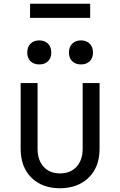

<svg xmlns="http://www.w3.org/2000/svg" viewBox="-20 -992 640 1022"><path d="M299 10Q204 10 147 -46.5Q90 -103 90 -200V-550H180V-200Q180 -140 212 -104.5Q244 -69 299 -69Q355 -69 387.5 -104.5Q420 -140 420 -200V-550H510V-200Q510 -103 452 -46.5Q394 10 299 10ZM411 -649Q382 -649 364.5 -666Q347 -683 347 -712Q347 -742 364.5 -759.5Q382 -777 411 -777Q440 -777 457.5 -759.5Q475 -742 475 -712Q475 -683 457.5 -666Q440 -649 411 -649ZM189 -649Q160 -649 142.5 -666Q125 -683 125 -712Q125 -742 142.5 -759.5Q160 -777 189 -777Q218 -777 235.5 -759.5Q253 -742 253 -712Q253 -683 235.5 -666Q218 -649 189 -649ZM140 -897V-972H460V-897Z"/></svg>

Font: JetBrainsMono NFM
Style: Regular
Weight: 400
Monospace: yes
Designer: Philipp Nurullin, Konstantin Bulenkov
Foundry: JetBrains
Version: Version 2.304; ttfautohint (v1.8.4.7-5d5b);Nerd Fonts 3.3.0